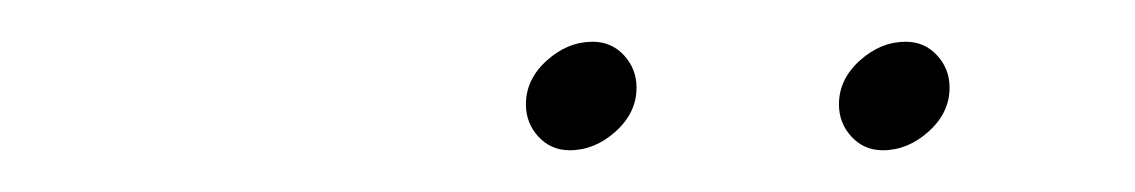

<svg xmlns="http://www.w3.org/2000/svg" viewBox="-20 -712 544 92"><path d="M285 -670Q285 -658 275 -649Q265 -640 253 -640Q244 -640 238 -646.5Q232 -653 232 -662Q232 -674 242 -683Q252 -692 264 -692Q273 -692 279 -685.5Q285 -679 285 -670ZM435 -670Q435 -658 425 -649Q415 -640 403 -640Q394 -640 388 -646.5Q382 -653 382 -662Q382 -674 392 -683Q402 -692 414 -692Q423 -692 429 -685.5Q435 -679 435 -670Z"/></svg>

Font: TypoPRO Montserrat Alternates
Style: Italic
Weight: 250
Italic angle: -11.3°
Designer: Julieta Ulanovsky
Foundry: Julieta Ulanovsky
Version: Version 6.001